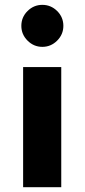

<svg xmlns="http://www.w3.org/2000/svg" viewBox="-20 -779 352 799"><path d="M68.8 -671.4Q68.8 -707.5 94.7 -733.2Q120.6 -758.8 156.2 -758.8Q191.9 -758.8 217.8 -733.2Q243.7 -707.5 243.7 -671.4Q243.7 -635.7 217.8 -609.9Q191.9 -584 156.2 -584Q120.6 -584 94.7 -609.9Q68.8 -635.7 68.8 -671.4ZM76.2 0V-500H234.9V0Z"/></svg>

Font: Now Alt
Style: Bold
Weight: 700
Designer: Alfredo Marco Pradil
Foundry: Alfredo Marco Pradil
Version: Version 1.002;PS 001.002;hotconv 1.0.88;makeotf.lib2.5.64775